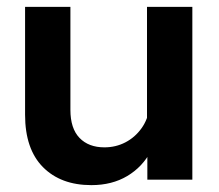

<svg xmlns="http://www.w3.org/2000/svg" viewBox="-20 -523 638 559"><path d="M540 0H409V-96L408 -124V-503H540ZM415 -210 442 -192Q444 -130 419.5 -83.5Q395 -37 350.5 -10.5Q306 16 246 16Q157 16 105 -36.5Q53 -89 53 -189V-503H185V-203Q185 -149 211.5 -121.5Q238 -94 284 -94Q317 -94 345 -108.5Q373 -123 392 -149.5Q411 -176 415 -210Z"/></svg>

Font: Wix Madefor Display
Style: Bold
Weight: 700
Designer: Dalton Maag Ltd
Foundry: Dalton Maag Ltd
Version: Version 3.100